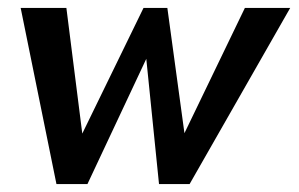

<svg xmlns="http://www.w3.org/2000/svg" viewBox="-20 -463 753 483"><path d="M32 -443 122 0H200L348 -315L380 0H457L710 -443H596L444 -128L401 -443H341L187 -127L147 -443Z"/></svg>

Font: KpSans
Style: BoldItalic
Weight: 700
Italic angle: -11°
Version: Version 0.66